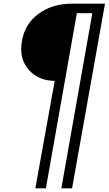

<svg xmlns="http://www.w3.org/2000/svg" viewBox="-20 -772 590 1042"><path d="M549.8 -752 371.1 250H313L481 -700.2H397L229 250H171.9L276.9 -333Q187.5 -334 135 -394.5Q82.5 -455.1 99.1 -549.8Q114.7 -642.1 189 -697Q263.2 -752 369.1 -752Z"/></svg>

Font: Stilu Light
Style: Italic
Weight: 300
Italic angle: -10°
Designer: Genilson Lima Santos
Foundry: Genilson Lima Santos
Version: Version 1.200;PS 001.200;hotconv 1.0.88;makeotf.lib2.5.64775